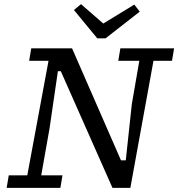

<svg xmlns="http://www.w3.org/2000/svg" viewBox="-20 -902 856 922"><path d="M548 -610 558 -670H816L806 -610H717L606 0H520L272 -560H258L218 -286L178 -60H280L270 0H12L22 -60H111L213 -610H120L130 -670H326L561 -132H584L613 -402L649 -610ZM369 -882 476 -789 625 -880 651 -846 487 -718H447L335 -854Z"/></svg>

Font: Source Serif 4 Caption
Style: Italic
Weight: 400
Italic angle: -12°
Designer: Frank Grießhammer
Foundry: Adobe Systems Incorporated
Version: Version 4.004;hotconv 1.0.117;makeotfexe 2.5.65602